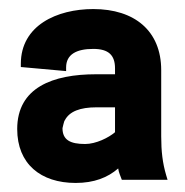

<svg xmlns="http://www.w3.org/2000/svg" viewBox="-20 -741 408 424"><path d="M18 -456C18 -379 70 -337 147 -337C188 -337 218 -349 241 -369C242 -361 246 -352 249 -344H350L347 -354C339 -381 336 -407 336 -440V-586C336 -673 277 -721 186 -721C106 -721 26 -685 26 -600V-593L126 -584V-592C126 -621 149 -633 186 -633C220 -633 234 -619 234 -590V-577H192C97 -577 18 -548 18 -456ZM118 -458C118 -458 122 -476 123 -475C133 -495 157 -504 193 -504H234V-449C220 -437 192 -423 168 -423C135 -423 118 -432 118 -458Z"/></svg>

Font: Asimov Pro
Style: Blk
Weight: 900
Designer: Google
Version: Version 2.000980; 2014